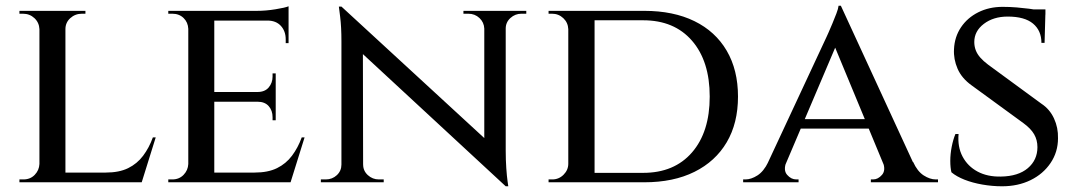

<svg xmlns="http://www.w3.org/2000/svg" viewBox="-20 -638 3774 672"><path d="M209 -600V0H118V-600ZM466 -34 473 0H207V-34ZM525 -157 476 0H317L350 -34Q397 -34 428.5 -49.5Q460 -65 481 -93Q502 -121 515 -157ZM120 -64 131 0H48V-10Q48 -10 54.5 -10Q61 -10 62 -10Q86 -10 101.5 -26Q117 -42 118 -64ZM206 -536V-600H279V-590Q278 -590 272.5 -590Q267 -590 267 -590Q243 -590 226 -574.5Q209 -559 209 -536ZM120 -536H118Q117 -559 100.5 -574.5Q84 -590 60 -590Q60 -590 54 -590Q48 -590 48 -590V-600H120Z M730 -600V0H639V-600ZM987 -34 994 0H728V-34ZM945 -316V-282H728V-316ZM990 -600V-566H728V-600ZM1046 -157 997 0H838L871 -34Q918 -34 949.5 -49.5Q981 -65 1002 -93Q1023 -121 1036 -157ZM945 -284V-217H934V-228Q934 -251 920.5 -266.5Q907 -282 881 -282V-284ZM945 -381V-314H881V-316Q907 -316 920.5 -332Q934 -348 934 -370V-381ZM990 -569V-487H980V-500Q980 -529 963 -547.5Q946 -566 916 -566V-569ZM990 -616V-590L879 -600Q910 -600 944 -605.5Q978 -611 990 -616ZM641 -64 652 0H569V-10Q569 -10 575.5 -10Q582 -10 583 -10Q607 -10 622.5 -26Q638 -42 639 -64ZM641 -537H639Q638 -560 622.5 -575Q607 -590 583 -590Q582 -590 575.5 -590Q569 -590 569 -590V-600H652Z M1175 -615 1740 -95 1750 14 1186 -508ZM1178 -62V0H1103V-10Q1103 -10 1111.5 -10Q1120 -10 1120 -10Q1143 -10 1159 -25Q1175 -40 1175 -62ZM1251 -62Q1251 -40 1267.5 -25Q1284 -10 1306 -10Q1306 -10 1314.5 -10Q1323 -10 1323 -10V0H1248V-62ZM1175 -615 1250 -527 1251 0H1175V-493Q1175 -544 1170.5 -579.5Q1166 -615 1166 -615ZM1750 -600V-111Q1750 -78 1752 -49.5Q1754 -21 1756.5 -3.5Q1759 14 1759 14H1750L1675 -75V-600ZM1747 -538V-600H1822V-590Q1822 -590 1813.5 -590Q1805 -590 1805 -590Q1783 -590 1766.5 -575Q1750 -560 1750 -538ZM1675 -538Q1674 -560 1658 -575Q1642 -590 1619 -590Q1619 -590 1610.5 -590Q1602 -590 1602 -590V-600H1677V-538Z M2235 -600Q2337 -600 2410.5 -564Q2484 -528 2523.5 -460.5Q2563 -393 2563 -300Q2563 -207 2523.5 -140Q2484 -73 2410.5 -36.5Q2337 0 2235 0H2019L2017 -33Q2089 -33 2136 -33Q2183 -33 2207 -33Q2231 -33 2231 -33Q2340 -33 2402 -104.5Q2464 -176 2464 -300Q2464 -424 2402 -495.5Q2340 -567 2231 -567Q2231 -567 2206.5 -567Q2182 -567 2132 -567Q2082 -567 2007 -567V-600ZM2061 -600V0H1969V-600ZM1972 -65V0H1900V-10Q1900 -10 1906 -10Q1912 -10 1913 -10Q1936 -10 1952.5 -26.5Q1969 -43 1969 -65ZM1971 -536H1969Q1968 -559 1951.5 -574.5Q1935 -590 1912 -590Q1912 -590 1906 -590Q1900 -590 1900 -590V-600H1971Z M2923 -618 3205 -6H3096L2892 -498ZM2732 -71Q2721 -42 2735 -26Q2749 -10 2767 -10H2775V0H2581V-10Q2581 -10 2585 -10Q2589 -10 2589 -10Q2609 -10 2631 -24Q2653 -38 2669 -71ZM2923 -618 2929 -532 2704 -3H2637L2873 -509Q2874 -511 2880 -524.5Q2886 -538 2893.5 -556Q2901 -574 2907.5 -591Q2914 -608 2915 -618ZM3031 -221V-188H2769V-221ZM3070 -71H3176Q3191 -38 3213 -24Q3235 -10 3255 -10Q3255 -10 3259 -10Q3263 -10 3263 -10V0H3028V-10H3036Q3053 -10 3067 -26Q3081 -42 3070 -71Z M3489 -614Q3515 -614 3538.5 -612Q3562 -610 3581.5 -607.5Q3601 -605 3616 -601.5Q3631 -598 3639 -595L3636 -488H3625Q3625 -531 3595.5 -555.5Q3566 -580 3507 -580Q3457 -580 3423.5 -554.5Q3390 -529 3390 -491Q3390 -476 3395 -462.5Q3400 -449 3411 -436.5Q3422 -424 3438 -412L3625 -275Q3654 -256 3669 -223.5Q3684 -191 3683 -154Q3683 -106 3657 -67.5Q3631 -29 3587 -7.5Q3543 14 3487 14Q3453 14 3418.5 8Q3384 2 3356 -9Q3328 -20 3310 -35Q3306 -51 3306 -75Q3306 -99 3311 -124.5Q3316 -150 3324 -169H3335Q3331 -124 3349 -90Q3367 -56 3401.5 -37.5Q3436 -19 3483 -20Q3544 -21 3577.5 -49.5Q3611 -78 3611 -123Q3611 -148 3599.5 -168Q3588 -188 3562 -207L3381 -339Q3346 -364 3331.5 -397.5Q3317 -431 3319 -466Q3321 -509 3343.5 -542.5Q3366 -576 3404 -595Q3442 -614 3489 -614ZM3639 -605V-587H3556V-605Z"/></svg>

Font: Cinzel Medium
Style: Regular
Weight: 500
Designer: Natanael Gama
Version: Version 2.000